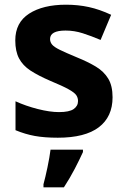

<svg xmlns="http://www.w3.org/2000/svg" viewBox="-20 -576 537 817"><path d="M459 -162Q459 -79 400.5 -34.5Q342 10 226 10Q169 10 128 2.5Q87 -5 46 -22V-145Q90 -125 141 -112Q192 -99 231 -99Q275 -99 293.5 -112Q312 -125 312 -146Q312 -160 304.5 -171Q297 -182 272 -196Q247 -210 194 -232Q143 -254 110 -275.5Q77 -297 61 -327.5Q45 -358 45 -404Q45 -480 104 -518Q163 -556 261 -556Q312 -556 358 -546Q404 -536 453 -513L408 -406Q368 -423 332 -434.5Q296 -446 259 -446Q193 -446 193 -410Q193 -397 201.5 -386.5Q210 -376 234.5 -364Q259 -352 307 -332Q354 -313 388 -292.5Q422 -272 440.5 -241.5Q459 -211 459 -162ZM333 71Q318 104 298 142.5Q278 181 252 221H165V208Q173 179 182 136Q191 93 195 61H333Z"/></svg>

Font: Noto Sans Vithkuqi
Style: Bold
Weight: 700
Version: Version 1.001; ttfautohint (v1.8.4.7-5d5b)